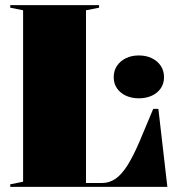

<svg xmlns="http://www.w3.org/2000/svg" viewBox="-20 -728 697 748"><path d="M20 0V-10L70 -20V-688L20 -698V-708H366V-698L315 -688V-15H377Q406 -15 430 -31.5Q454 -48 477 -84.5Q500 -121 525 -180L577 -304H597L632 0ZM521 -512Q549 -512 571 -501.5Q593 -491 606 -472Q619 -453 619 -427Q619 -402 606 -383.5Q593 -365 571 -355Q549 -345 521 -345Q493 -345 471 -355Q449 -365 436 -383.5Q423 -402 423 -427Q423 -453 436 -472Q449 -491 471 -501.5Q493 -512 521 -512Z"/></svg>

Font: Kalnia
Style: Bold
Weight: 700
Designer: Frida Medrano
Foundry: Frida Medrano
Version: Version 1.105